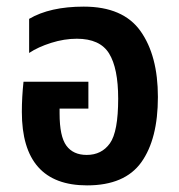

<svg xmlns="http://www.w3.org/2000/svg" viewBox="-20 -548 542 580"><path d="M243 12Q357 12 407 -58Q457 -128 457 -255Q457 -380 404.5 -454Q352 -528 233 -528Q131 -528 68 -491V-388Q95 -406 134.5 -418.5Q174 -431 212 -431Q282 -431 309.5 -386.5Q337 -342 337 -250Q337 -150 312 -115Q287 -80 242 -80Q201 -80 180.5 -108Q160 -136 160 -205V-220H247V-301H51Q46 -254 46 -210Q46 12 243 12Z"/></svg>

Font: Noto Sans Thai UI Condensed Semi
Style: Regular
Weight: 600
Width: 3
Designer: Monotype Design Team
Foundry: Monotype Imaging Inc.
Version: Version 1.901